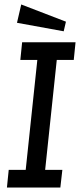

<svg xmlns="http://www.w3.org/2000/svg" viewBox="-20 -839 359 859"><path d="M19 -79H95L147 -571H71L79 -650H318L310 -571H234L182 -79H259L250 0H11ZM56 -737 75 -819 275 -742 265 -699Z"/></svg>

Font: Zilla Slab Medium
Style: Regular
Weight: 500
Designer: Typotheque.com
Foundry: Typotheque type foundry
Version: Version 1.1; 2017